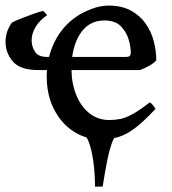

<svg xmlns="http://www.w3.org/2000/svg" viewBox="-21 -489 622 694"><path d="M402.8 -22V0Q392.1 2.4 382.6 30.3Q373 58.1 365 99.6Q356.9 141.1 350.1 185.5H322.3Q322.3 136.7 316.4 95.2Q310.5 53.7 301.3 27.8Q292 2 282.2 0V-22ZM117.2 -235.8Q51.8 -235.8 25.4 -266.8Q-1 -297.9 -1 -337.4Q-1 -375.5 22 -407.2Q33.2 -413.6 56.2 -422.6Q79.1 -431.6 101.6 -439.5Q124 -447.3 134.8 -449.7Q137.2 -447.8 141.8 -442.9Q146.5 -438 149.4 -434.1Q122.6 -416.5 107.9 -392.1Q93.3 -367.7 93.3 -343.3Q93.3 -322.3 105 -302.7Q116.7 -283.2 149.4 -283.2H433.1Q444.3 -283.2 448 -286.9Q451.7 -290.5 451.7 -300.8Q451.7 -318.8 444.1 -345.9Q436.5 -373 416 -394Q395.5 -415 356 -415Q299.3 -415 268.3 -366.2Q237.3 -317.4 237.3 -241.7Q237.3 -189 254.2 -146.7Q271 -104.5 301.8 -79.8Q332.5 -55.2 374.5 -55.2Q395 -55.2 414.3 -59.1Q433.6 -63 458.5 -76.7Q483.4 -90.3 520.5 -119.1Q526.9 -115.7 533 -107.4Q539.1 -99.1 541 -95.2Q497.1 -48.3 465.3 -24.7Q433.6 -1 404.8 6.8Q376 14.6 340.8 14.6Q289.1 14.6 245.1 -13.7Q201.2 -42 174.6 -93.3Q147.9 -144.5 147.9 -213.4Q147.9 -279.3 175.5 -335.9Q203.1 -392.6 253.4 -427.7Q276.4 -443.8 308.8 -456.3Q341.3 -468.8 371.1 -468.8Q418.9 -468.8 451.9 -450.9Q484.9 -433.1 505.4 -403.8Q525.9 -374.5 534.9 -339.6Q543.9 -304.7 543.9 -271Q535.2 -260.7 518.1 -251.2Q501 -241.7 485.4 -235.8Z"/></svg>

Font: Gentium Book Plus
Style: Regular
Weight: 400
Designer: Victor Gaultney, Annie Olsen, Iska Routamaa, Becca Hirsbrunner
Foundry: SIL International
Version: Version 6.101